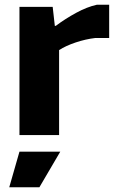

<svg xmlns="http://www.w3.org/2000/svg" viewBox="-20 -569 492 809"><path d="M62 70H234L146 220H19ZM62 -540H202L211 -460H215Q255 -490 301 -515Q347 -540 388 -549H440V-409H382Q340 -404 298.5 -390Q257 -376 229 -358V0H62Z"/></svg>

Font: Encode Sans Normal
Style: Bold
Weight: 700
Designer: Pablo Impallari, Andres Torresi
Foundry: Pablo Impallari, Andres Torresi
Version: Version 1.000; ttfautohint (v1.00) -l 8 -r 50 -G 200 -x 14 -